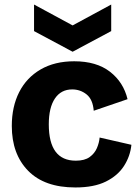

<svg xmlns="http://www.w3.org/2000/svg" viewBox="-20 -812 612 846"><path d="M312 14Q176 14 104 -59.5Q32 -133 32 -257Q32 -342 64.5 -406Q97 -470 159 -506Q221 -542 307 -542Q405 -542 464.5 -496Q524 -450 542 -375L393 -324Q389 -374 361.5 -396Q334 -418 298 -418Q249 -418 222 -378Q195 -338 195 -264Q195 -104 314 -104Q353 -104 375 -120Q397 -136 407 -159.5Q417 -183 419 -206L559 -174Q554 -124 526.5 -81Q499 -38 446.5 -12Q394 14 312 14ZM130 -792 300 -700 470 -792V-675L300 -584L130 -675Z"/></svg>

Font: Bricolage Grotesque 12pt ExtraBold
Style: Regular
Weight: 800
Designer: Mathieu Triay
Foundry: Atelier Triay
Version: Version 1.001; ttfautohint (v1.8.4.7-5d5b);gftools[0.9.33.de